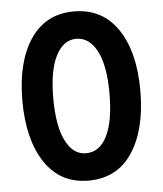

<svg xmlns="http://www.w3.org/2000/svg" viewBox="-50 -710 646 762"><g transform="rotate(-5 273.0 -329.0)"><path d="M508 -330Q508 -176 447.5 -84Q387 8 272 8Q160 8 99 -84Q38 -176 38 -330Q38 -485 99 -575.5Q160 -666 272 -666Q385 -666 446.5 -575.5Q508 -485 508 -330ZM272 -101Q326 -101 355.5 -160Q385 -219 385 -330Q385 -441 354.5 -499Q324 -557 272 -557Q221 -557 191 -498.5Q161 -440 161 -330Q161 -220 190.5 -160.5Q220 -101 272 -101Z"/></g></svg>

Font: Hind Siliguri SemiBold
Style: Regular
Weight: 600
Designer: Jyotish Sonowal
Foundry: Indian Type Foundry
Version: Version 1.001;PS 1.0;hotconv 1.0.86;makeotf.lib2.5.63406; tt